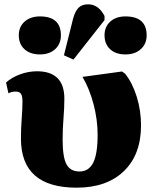

<svg xmlns="http://www.w3.org/2000/svg" viewBox="-20 -856 703 889"><path d="M335 13Q77 13 77 -214Q77 -263 80.5 -307.5Q84 -352 84 -387Q84 -411 77 -421.5Q70 -432 52 -432Q34 -432 19 -424L8 -474Q35 -498 73.5 -512Q112 -526 151 -526Q278 -526 278 -399Q278 -357 274 -308.5Q270 -260 270 -210Q270 -128 288 -95Q306 -62 348 -62Q391 -62 411.5 -102.5Q432 -143 432 -232Q432 -302 413 -374Q394 -446 362 -500L545 -525L559 -515Q593 -473 613 -408.5Q633 -344 633 -276Q633 -140 553.5 -63.5Q474 13 335 13ZM320 -580 276 -600 318 -768Q328 -805 344 -820.5Q360 -836 388 -836Q436 -836 464 -782V-763ZM165 -604Q120 -604 93.5 -628Q67 -652 67 -693Q67 -732 94 -756Q121 -780 165 -780Q262 -780 262 -692Q262 -653 235.5 -628.5Q209 -604 165 -604ZM561 -604Q516 -604 490 -628Q464 -652 464 -693Q464 -732 490.5 -756Q517 -780 561 -780Q659 -780 659 -692Q659 -653 632 -628.5Q605 -604 561 -604Z"/></svg>

Font: Literata 36pt ExtraBold
Style: Regular
Weight: 800
Designer: Latin by Veronika Burian and Jose Scaglione. Greek by Irene Vlachou. Cyrillic by Vera Evstafieva.
Foundry: TypeTogether
Version: Version 3.002